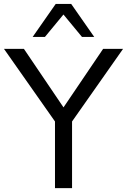

<svg xmlns="http://www.w3.org/2000/svg" viewBox="-35 -971 655 991"><path d="M292.8 -416.7 497.3 -718.8H600.2L336.9 -344V0H248.8V-344L-14.5 -718.8H88.4ZM252.6 -950.8H332.4L451.4 -780.3H388.2L292.5 -896.1L196.8 -780.3H133.5Z"/></svg>

Font: Min Sans VF VF
Style: Regular
Weight: 400
Designer: Jinseong-Kim, NotoSansCJK, Nunito
Foundry: Jinseong-Kim
Version: Version 1.420;Glyphs 3.1.2 (3151)